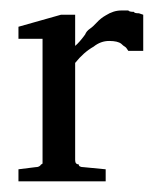

<svg xmlns="http://www.w3.org/2000/svg" viewBox="-20 -341 311 361"><path d="M241.3 -316 249.3 -313.3V-245.3H221.3Q217.3 -252 214.7 -253.3Q212 -254.7 208 -258.7Q201.3 -264 185.3 -264Q169.3 -264 156 -253.3Q137.3 -242.7 121.3 -222.7V-40Q121.3 -32 128 -32Q128 -26.7 137.3 -26.7L178.7 -22.7V0H14.7V-22.7L46.7 -26.7Q54.7 -26.7 57.3 -32Q60 -32 60 -34.7V-268H14.7V-290.7L94.7 -313.3H121.3V-254.7Q129.3 -261.3 140 -276Q142.7 -282.7 148.7 -286.7Q154.7 -290.7 162 -298.7Q169.3 -306.7 178.7 -312Q193.3 -321.3 208 -321.3H221.3Q222.7 -318.7 232 -318.7Q232 -316 241.3 -316Z"/></svg>

Font: Peddana
Style: Regular
Weight: 400
Designer: Appaji Ambarisha Darbha
Foundry: Appaji Ambarisha Darbha
Version: Version 1.0.4; ttfautohint (v1.2.25-373a) -l 7 -r 28 -G 50 -